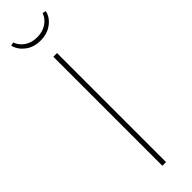

<svg xmlns="http://www.w3.org/2000/svg" viewBox="-290 -849 848 848"><g transform="rotate(-45 134.0 -425.5)"><path d="M146 0H123V-681H146ZM26 -847 42 -851Q52 -824 76 -808Q100 -792 134 -792Q168 -792 192.5 -808.5Q217 -825 226 -851L242 -847Q235 -815 205.5 -793Q176 -771 134 -771Q92 -771 63 -793Q34 -815 26 -847Z"/></g></svg>

Font: Fira Sans Thin
Style: Regular
Weight: 100
Designer: bBox Type GmbH & Carrois Corporate GbR & Edenspiekermann AG
Foundry: bBox Type GmbH & Carrois Corporate GbR & Edenspiekermann AG
Version: Version 4.301